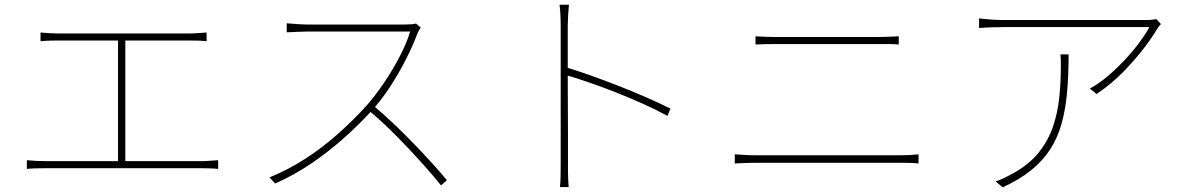

<svg xmlns="http://www.w3.org/2000/svg" viewBox="-20 -777 5040 815"><path d="M152 -639Q172 -637 193.5 -636Q215 -635 225 -635H779Q802 -635 822 -636.5Q842 -638 857 -639V-602Q841 -604 820.5 -604.5Q800 -605 779 -605H225Q216 -605 193 -604.5Q170 -604 152 -602ZM481 -81V-616H512V-81ZM94 -97Q114 -95 133.5 -94Q153 -93 172 -93H834Q853 -93 870 -94.5Q887 -96 906 -97V-60Q887 -62 866.5 -62.5Q846 -63 834 -63H172Q153 -63 134 -62.5Q115 -62 94 -60Z M1766 -660Q1763 -656 1758.5 -648Q1754 -640 1752 -635Q1733 -584 1702 -523Q1671 -462 1633 -404.5Q1595 -347 1555 -304Q1500 -244 1436 -187.5Q1372 -131 1300.5 -82.5Q1229 -34 1148 2L1124 -24Q1205 -57 1278 -104.5Q1351 -152 1416.5 -210.5Q1482 -269 1538 -331Q1573 -371 1610 -425.5Q1647 -480 1677 -538Q1707 -596 1721 -643Q1714 -643 1680.5 -643Q1647 -643 1599.5 -643Q1552 -643 1499.5 -643Q1447 -643 1399.5 -643Q1352 -643 1320 -643Q1288 -643 1281 -643Q1266 -643 1246.5 -642Q1227 -641 1212 -640.5Q1197 -640 1197 -640V-678Q1197 -678 1211.5 -677Q1226 -676 1245.5 -674.5Q1265 -673 1281 -673Q1288 -673 1318.5 -673Q1349 -673 1394 -673Q1439 -673 1488.5 -673Q1538 -673 1583.5 -673Q1629 -673 1660.5 -673Q1692 -673 1700 -673Q1716 -673 1727 -674Q1738 -675 1746 -677ZM1568 -326Q1611 -290 1654 -249Q1697 -208 1738 -165.5Q1779 -123 1814.5 -84Q1850 -45 1877 -12L1852 10Q1817 -34 1766.5 -90Q1716 -146 1659.5 -203Q1603 -260 1548 -306Z M2360 -81Q2360 -90 2360 -130.5Q2360 -171 2360 -230.5Q2360 -290 2360 -357Q2360 -424 2360 -487.5Q2360 -551 2360 -599.5Q2360 -648 2360 -669Q2360 -685 2359 -711Q2358 -737 2355 -757H2395Q2393 -738 2391.5 -710.5Q2390 -683 2390 -669Q2390 -619 2390 -557.5Q2390 -496 2390 -432Q2390 -368 2390.5 -307.5Q2391 -247 2391 -198Q2391 -149 2391 -117.5Q2391 -86 2391 -81Q2391 -63 2391 -45.5Q2391 -28 2392 -12Q2393 4 2394 17H2357Q2359 -2 2359.5 -28.5Q2360 -55 2360 -81ZM2384 -491Q2433 -476 2490.5 -455.5Q2548 -435 2608 -411.5Q2668 -388 2724 -363.5Q2780 -339 2826 -316L2813 -285Q2770 -309 2713.5 -334.5Q2657 -360 2596.5 -384Q2536 -408 2480.5 -427Q2425 -446 2384 -458Z M3187 -623Q3207 -622 3225 -621Q3243 -620 3266 -620Q3277 -620 3310 -620Q3343 -620 3389 -620Q3435 -620 3485.5 -620Q3536 -620 3582.5 -620Q3629 -620 3663 -620Q3697 -620 3709 -620Q3733 -620 3754.5 -621Q3776 -622 3795 -623V-588Q3776 -590 3754 -590Q3732 -590 3709 -590Q3698 -590 3664 -590Q3630 -590 3583.5 -590Q3537 -590 3486 -590Q3435 -590 3389 -590Q3343 -590 3310 -590Q3277 -590 3266 -590Q3243 -590 3225 -589.5Q3207 -589 3187 -588ZM3099 -122Q3121 -121 3139.5 -119.5Q3158 -118 3183 -118Q3194 -118 3230.5 -118Q3267 -118 3320 -118Q3373 -118 3434 -118Q3495 -118 3556 -118Q3617 -118 3669.5 -118Q3722 -118 3759 -118Q3796 -118 3807 -118Q3827 -118 3844 -119Q3861 -120 3879 -122V-83Q3861 -85 3843 -85.5Q3825 -86 3807 -86Q3796 -86 3759 -86Q3722 -86 3669.5 -86Q3617 -86 3556 -86Q3495 -86 3434 -86Q3373 -86 3320 -86Q3267 -86 3230.5 -86Q3194 -86 3183 -86Q3158 -86 3139.5 -85Q3121 -84 3099 -83Z M4908 -675Q4904 -671 4900 -666Q4896 -661 4892 -655Q4876 -626 4839.5 -577.5Q4803 -529 4751.5 -475.5Q4700 -422 4635 -378L4606 -401Q4645 -422 4683.5 -455Q4722 -488 4756.5 -525Q4791 -562 4817.5 -598Q4844 -634 4859 -662Q4842 -662 4802 -662Q4762 -662 4708 -662Q4654 -662 4593 -662Q4532 -662 4472.5 -662Q4413 -662 4363 -662Q4313 -662 4280.5 -662Q4248 -662 4241 -662Q4216 -662 4187.5 -661Q4159 -660 4136 -658V-699Q4159 -696 4187.5 -694Q4216 -692 4241 -692Q4248 -692 4281 -692Q4314 -692 4364 -692Q4414 -692 4473.5 -692Q4533 -692 4593 -692Q4653 -692 4706.5 -692Q4760 -692 4798 -692Q4836 -692 4851 -692Q4856 -692 4862.5 -692.5Q4869 -693 4876 -694Q4883 -695 4888 -696ZM4516 -546Q4516 -458 4509.5 -385Q4503 -312 4486 -251.5Q4469 -191 4437.5 -142.5Q4406 -94 4356.5 -54Q4307 -14 4236 18L4206 -7Q4223 -12 4244.5 -22.5Q4266 -33 4280 -41Q4349 -79 4389.5 -130Q4430 -181 4450 -240.5Q4470 -300 4476.5 -364Q4483 -428 4483 -491Q4483 -504 4483 -517.5Q4483 -531 4481 -546Z"/></svg>

Font: Noto Sans SC Thin
Style: Regular
Weight: 100
Designer: Ryoko NISHIZUKA 西塚涼子 (kana, bopomofo & ideographs); Paul D. Hunt (Latin, Greek & Cyrillic); Sandoll Communications 산돌커뮤니
Foundry: Adobe
Version: Version 2.004-H2;hotconv 1.0.118;makeotfexe 2.5.65603